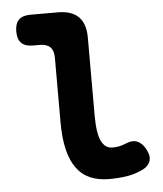

<svg xmlns="http://www.w3.org/2000/svg" viewBox="-53 -776 706 833"><g transform="rotate(-5 300.0 -360.0)"><path d="M350 -270Q350 -193 366.5 -159Q383 -125 415 -125Q429 -125 443 -127.5Q457 -130 471 -136Q503 -150 524.5 -141Q546 -132 560 -106Q577 -76 570 -53.5Q563 -31 537 -18Q502 -1 465.5 4.5Q429 10 390 10Q343 10 307.5 -5Q272 -20 248 -52.5Q224 -85 212 -135Q200 -185 200 -254V-536Q200 -566 185 -581Q170 -596 140 -596H110Q76 -596 59.5 -612.5Q43 -629 43 -663Q43 -697 59.5 -713.5Q76 -730 110 -730H230Q290 -730 320 -700Q350 -670 350 -610Z"/></g></svg>

Font: Maple Mono NL ExtraBold
Style: Regular
Weight: 800
Monospace: yes
Designer: subframe7536
Version: Version 7.000